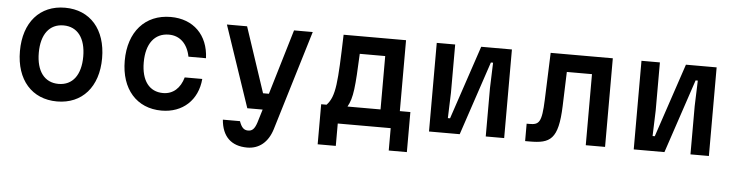

<svg xmlns="http://www.w3.org/2000/svg" viewBox="-49 -858 4998 1308"><g transform="rotate(5 2450.0 -203.5)"><path d="M350 17C522 17 631 -107 631 -303C631 -500 522 -624 350 -624C178 -624 69 -500 69 -303C69 -107 178 17 350 17ZM198 -303C198 -429 254 -503 350 -503C446 -503 502 -429 502 -303C502 -177 446 -103 350 -103C254 -103 198 -177 198 -303Z M1065 17C1209 17 1311 -76 1323 -222H1203C1182 -147 1133 -103 1065 -103C971 -103 916 -175 916 -300C916 -428 973 -503 1071 -503C1146 -503 1199 -452 1216 -365H1336C1330 -523 1228 -624 1073 -624C898 -624 786 -498 786 -300C786 -106 895 17 1065 17Z M1458 -606 1646 -50H1751L1723 42C1709 84 1693 101 1665 101C1635 101 1619 84 1604 42H1487C1496 156 1559 217 1668 217C1750 217 1810 167 1838 77L2045 -606H1917L1784 -161H1744L1596 -606Z M2145 153H2269V0H2631V153H2755V-121H2683V-606H2256C2246 -277 2241 -184 2182 -121H2145ZM2325 -121C2361 -184 2367 -260 2377 -486H2551V-121Z M2893 0H3103L3272 -505H3287L3281 -330V0H3407V-606H3197L3028 -102H3013L3019 -276V-606H2893Z M3551 8H3582C3722 8 3777 -22 3785 -252L3793 -486H3965V0H4097V-606H3672L3660 -285C3654 -127 3636 -111 3569 -111H3551Z M4293 0H4503L4672 -505H4687L4681 -330V0H4807V-606H4597L4428 -102H4413L4419 -276V-606H4293Z"/></g></svg>

Font: Martian Mono Std Md
Style: Regular
Weight: 500
Monospace: yes
Designer: Roman Shamin
Foundry: Evil Martians
Version: Version 1.000